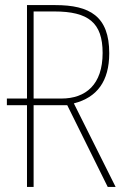

<svg xmlns="http://www.w3.org/2000/svg" viewBox="-20 -734 496 754"><path d="M197 -714H86V-347H7V-321H86V0H112V-321H244L403 0H434L270 -328C361 -351 409 -415 409 -525C409 -670 333 -714 197 -714ZM193 -689C327 -689 383 -645 383 -526C383 -402 317 -347 221 -347H112V-689Z"/></svg>

Font: Noto Sans Condensed Thin
Style: Regular
Weight: 100
Width: 3
Designer: Monotype Design Team
Foundry: Monotype Imaging Inc.
Version: Version 2.013